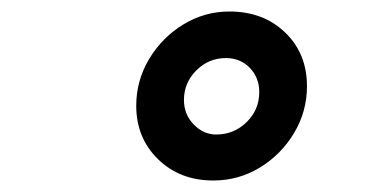

<svg xmlns="http://www.w3.org/2000/svg" viewBox="-20 -730 640 334"><path d="M351 -416Q293 -416 255 -453Q217 -490 217 -546Q217 -590 239.5 -627.5Q262 -665 299 -687.5Q336 -710 379 -710Q438 -710 476 -673.5Q514 -637 514 -580Q514 -536 491.5 -498.5Q469 -461 432 -438.5Q395 -416 351 -416ZM356 -496Q387 -496 409 -517.5Q431 -539 431 -570Q431 -595 414.5 -612Q398 -629 373 -629Q343 -629 321.5 -607.5Q300 -586 300 -556Q300 -531 317 -513.5Q334 -496 356 -496Z"/></svg>

Font: Red Hat Mono
Style: Bold Italic
Weight: 700
Italic angle: -12°
Monospace: yes
Designer: Pentagram, MCKL
Foundry: Pentagram, MCKL
Version: Version 1.023; ttfautohint (v1.8.3)